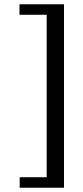

<svg xmlns="http://www.w3.org/2000/svg" viewBox="-20 -750 390 897"><path d="M72 78V127H279V-730H71V-681H198V78Z"/></svg>

Font: Rosario
Style: Regular
Weight: 400
Designer: Hector Gatti
Foundry: Omnibus Type
Version: Version 1.100